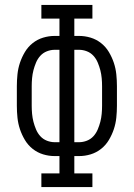

<svg xmlns="http://www.w3.org/2000/svg" viewBox="-20 -755 540 775"><path d="M147 0V-55H220V-125H201Q177 -125 154 -132Q131 -139 112 -154Q93 -169 80.5 -190Q68 -211 60.5 -233.5Q53 -256 50.5 -280Q48 -304 48 -328V-407Q48 -431 50.5 -455Q53 -479 60.5 -501.5Q68 -524 80.5 -545Q93 -566 112 -581Q131 -596 154 -603Q177 -610 201 -610H220V-680H147V-735H353V-680H280V-610H299Q323 -610 346 -603Q369 -596 388 -581Q407 -566 419.5 -545Q432 -524 439.5 -501.5Q447 -479 449.5 -455Q452 -431 452 -407V-328Q452 -304 449.5 -280Q447 -256 439.5 -233.5Q432 -211 419.5 -190Q407 -169 388 -154Q369 -139 346 -132Q323 -125 299 -125H280V-55H353V0ZM201 -181H220V-554H201Q185 -554 169.5 -548Q154 -542 143 -530Q132 -518 125.5 -502.5Q119 -487 115 -471.5Q111 -456 109.5 -439.5Q108 -423 108 -407V-328Q108 -312 109.5 -295.5Q111 -279 115 -263.5Q119 -248 125.5 -232.5Q132 -217 143 -205Q154 -193 169.5 -187Q185 -181 201 -181ZM280 -181H299Q315 -181 330.5 -187Q346 -193 357 -205Q368 -217 374.5 -232.5Q381 -248 385 -263.5Q389 -279 390.5 -295.5Q392 -312 392 -328V-407Q392 -423 390.5 -439.5Q389 -456 385 -471.5Q381 -487 374.5 -502.5Q368 -518 357 -530Q346 -542 330.5 -548Q315 -554 299 -554H280Z"/></svg>

Font: Iosevka Curly Slab Light
Style: Regular
Weight: 300
Monospace: yes
Designer: Belleve Invis
Foundry: Belleve Invis
Version: Version 22.1.2; ttfautohint (v1.8.4)